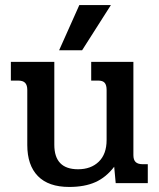

<svg xmlns="http://www.w3.org/2000/svg" viewBox="-20 -725 628 760"><path d="M294 -705H419L305 -526H214ZM88 -151V-369Q88 -388 79.5 -397Q71 -406 52 -406H23V-480H195V-152Q195 -55 289 -55Q340 -55 371 -85Q402 -115 402 -171V-369Q402 -388 394.5 -397Q387 -406 369 -406H341V-480H508V-111Q508 -92 517 -83.5Q526 -75 545 -75H565V0H438L432 -65Q400 -23 357.5 -4Q315 15 254 15Q172 15 130 -28Q88 -71 88 -151Z"/></svg>

Font: Pridi
Style: Regular
Weight: 400
Designer: Katatrad Team
Foundry: CadsonDemak
Version: Version 1.001